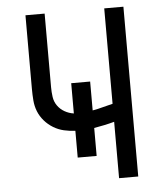

<svg xmlns="http://www.w3.org/2000/svg" viewBox="-53 -781 705 828"><g transform="rotate(-5 300.0 -367.5)"><path d="M429 0V-244Q407 -238 385.5 -233.5Q364 -229 341 -225V-104H259V-220Q234 -221 210 -226.5Q186 -232 164.5 -245Q143 -258 126.5 -277Q110 -296 101 -318.5Q92 -341 90 -366Q88 -391 88 -416V-735H171V-416Q171 -395 174 -374Q177 -353 189 -336Q201 -319 219.5 -308.5Q238 -298 259 -295V-426H341V-301Q364 -305 385.5 -311Q407 -317 429 -322V-735H512V0Z"/></g></svg>

Font: Iosevka Curly Extended
Style: Regular
Weight: 400
Width: 7
Monospace: yes
Designer: Belleve Invis
Foundry: Belleve Invis
Version: Version 11.1.0; ttfautohint (v1.8.3)